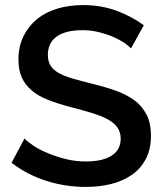

<svg xmlns="http://www.w3.org/2000/svg" viewBox="-20 -735 651 762"><path d="M500 -543Q488.8 -554.7 471.2 -566.4Q452.6 -578.6 426.3 -589.8Q400.9 -600.6 370.6 -607.9Q339.8 -615.2 308.1 -615.2Q238.3 -615.2 203.6 -588.9Q169.9 -563.5 169.9 -517.1Q169.9 -492.2 180.7 -474.6Q190.9 -458 212.9 -445.3Q234.4 -433.1 268.1 -423.3Q299.3 -414.1 345.2 -402.8Q402.3 -388.7 442.4 -374Q485.8 -357.9 516.1 -335Q544.9 -313 562.5 -278.3Q579.1 -245.1 579.1 -196.8Q579.1 -142.6 558.6 -104Q538.1 -64.9 502.4 -40.5Q466.8 -16.1 419.9 -4.4Q375 6.8 318.8 6.8Q238.8 6.8 162.6 -17.6Q86.9 -42 25.9 -88.9L77.1 -185.1Q90.8 -171.4 114.3 -155.8Q137.2 -140.6 171.4 -126.5Q204.6 -112.8 242.2 -103.5Q279.3 -94.2 320.8 -94.2Q386.7 -94.2 422.9 -117.2Q459 -140.1 459 -185.1Q459 -210.9 445.3 -230Q431.6 -248.5 407.2 -261.7Q381.3 -275.4 346.2 -286.1Q305.7 -298.3 264.2 -309.1Q210 -323.2 171.4 -338.4Q131.8 -353.5 106 -376Q79.6 -398.4 66.4 -427.7Q53.2 -457 53.2 -499Q53.2 -550.3 73.2 -591.3Q93.3 -631.8 127.4 -659.7Q161.1 -687 209 -701.2Q254.9 -714.8 311 -714.8Q382.3 -714.8 443.8 -691.9Q502.4 -669.9 550.8 -634.8Z"/></svg>

Font: Rising Sun DemiBold
Style: DemiBold
Weight: 600
Designer: Matt McInerney, Pablo Impallari, Rodrigo Fuenzalida
Foundry: Matt McInerney, Pablo Impallari, Rodrigo Fuenzalida
Version: Version 1.000